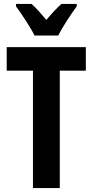

<svg xmlns="http://www.w3.org/2000/svg" viewBox="-20 -953 469 973"><path d="M155 -773H275C296 -815 340 -882 369 -921V-933H291C266 -910 245 -888 215 -852C187 -885 162 -914 140 -933H61V-921C90 -882 136 -812 155 -773ZM283 0V-595H415V-714H14V-595H147V0Z"/></svg>

Font: Noto Sans Hebrew ExtraCondensed
Style: Bold
Weight: 700
Width: 2
Designer: Monotype Design Team
Foundry: Monotype Imaging Inc.
Version: Version 2.004